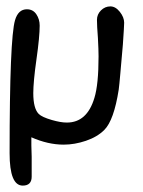

<svg xmlns="http://www.w3.org/2000/svg" viewBox="-20 -396 448 600"><path d="M51 184Q10 184 10 83Q10 -276 27 -333Q37 -367 64 -367Q83 -367 93.5 -351.5Q104 -336 104 -316Q104 -299 101.5 -272.5Q99 -246 94 -211Q89 -176 86.5 -149Q84 -122 84 -105Q84 -57 101 -40Q111 -30 142 -21Q156 -17 167.5 -15Q179 -13 189 -13Q252 -13 275 -90Q288 -132 288 -220Q288 -230 287.5 -244Q287 -258 286 -277Q283 -315 283 -334Q283 -351 295.5 -363.5Q308 -376 325 -376Q341 -376 354.5 -359Q368 -342 368 -325Q368 -320 367 -303Q366 -286 364 -257Q359 -201 356 -166Q353 -131 351 -116Q336 -20 306 10Q284 32 248.5 44Q213 56 179 56Q130 56 78 33Q78 43 78 58.5Q78 74 79 94V156Q79 184 51 184Z"/></svg>

Font: Dongol
Style: Regular
Weight: 400
Designer: Abdo Mohamed and Ibrahim Hamdi
Foundry: Protype Foundry
Version: Version 1.000;hotconv 1.0.109;makeotfexe 2.5.65596